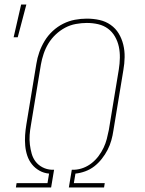

<svg xmlns="http://www.w3.org/2000/svg" viewBox="-20 -825 640 845"><path d="M50 0 53 -19H189L196 -61Q173 -63 153.5 -74Q134 -85 120.5 -102Q107 -119 100 -140Q93 -161 91 -184Q89 -207 90.5 -230Q92 -253 96 -277L140 -544Q144 -570 153 -595.5Q162 -621 176.5 -645Q191 -669 212 -688.5Q233 -708 258 -720.5Q283 -733 309.5 -738Q336 -743 362 -743Q391 -743 418 -737Q445 -731 467 -715.5Q489 -700 502.5 -677.5Q516 -655 522.5 -628.5Q529 -602 528.5 -573.5Q528 -545 523 -517L479 -250Q476 -229 470 -207.5Q464 -186 453.5 -165.5Q443 -145 428 -126Q413 -107 395 -93Q377 -79 355 -71Q333 -63 312 -61L305 -19H441L438 0H283L296 -78H308Q328 -79 347.5 -86.5Q367 -94 384 -107.5Q401 -121 414 -138.5Q427 -156 436 -175Q445 -194 450 -213.5Q455 -233 459 -253L503 -520Q507 -545 507.5 -570.5Q508 -596 503 -619.5Q498 -643 486 -664Q474 -685 455 -699Q436 -713 412 -718.5Q388 -724 362 -724Q339 -724 314 -719.5Q289 -715 266.5 -703Q244 -691 225 -673Q206 -655 193 -633.5Q180 -612 172 -588Q164 -564 160 -541L116 -274Q112 -252 110.5 -231Q109 -210 111.5 -189Q114 -168 119.5 -148.5Q125 -129 137 -113.5Q149 -98 167.5 -88.5Q186 -79 207 -78H218L205 0ZM40 -661 73 -805H96L58 -661Z"/></svg>

Font: Iosevka Etoile Thin
Style: Italic
Weight: 100
Italic angle: -9°
Designer: Belleve Invis
Foundry: Belleve Invis
Version: Version 22.1.2; ttfautohint (v1.8.4)